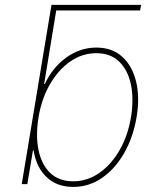

<svg xmlns="http://www.w3.org/2000/svg" viewBox="-20 -747 638 779"><path d="M552.6 -727.3 548.3 -704.5H208.1L159.1 -406.2H161.9Q193.9 -474.4 249.8 -514.2Q305.8 -554 370.7 -554Q434.7 -554 475.9 -516.7Q517 -479.4 532.3 -415.5Q547.6 -351.6 534.1 -271.3Q520.6 -191.1 484.4 -127.1Q448.2 -63.2 394.9 -25.9Q341.6 11.4 277 11.4Q210.9 11.4 169 -28.4Q127.1 -68.2 116.5 -136.4H113.6L90.9 0H68.2L188.9 -727.3ZM136.4 -271.3Q124.3 -197.4 136.2 -138.7Q148.1 -79.9 183.4 -45.6Q218.8 -11.4 277 -11.4Q334.5 -11.4 383.3 -45.6Q432.2 -79.9 465.7 -138.7Q499.3 -197.4 511.4 -271.3Q523.4 -345.2 511.2 -403.9Q498.9 -462.7 463.6 -497Q428.3 -531.2 370.7 -531.2Q313.2 -531.2 264.4 -497Q215.6 -462.7 182 -403.9Q148.4 -345.2 136.4 -271.3Z"/></svg>

Font: Inter UI Thin
Style: Italic
Weight: 100
Italic angle: -9.39999°
Designer: Rasmus Andersson
Foundry: rsms
Version: 3.2;8d6f07862